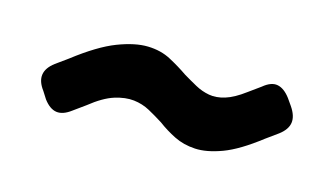

<svg xmlns="http://www.w3.org/2000/svg" viewBox="-34 -481 486 279"><g transform="rotate(15 209.5 -341.0)"><path d="M338 -390Q350 -400 360 -398Q370 -396 379 -384L386 -374Q395 -361 393.5 -350.5Q392 -340 380 -331L362 -318Q331 -294 308 -285.5Q285 -277 267.5 -278Q250 -279 236 -286Q222 -293 210 -302Q199 -309 188 -315Q177 -321 164 -322.5Q151 -324 135 -319Q119 -314 99 -298L81 -285Q69 -276 59 -277.5Q49 -279 40 -291L33 -302Q24 -314 25.5 -324.5Q27 -335 39 -344L57 -357Q92 -384 118 -394Q144 -404 163.5 -403.5Q183 -403 198 -395Q213 -387 226 -378Q236 -372 246 -366.5Q256 -361 267 -359Q278 -357 291 -361Q304 -365 320 -377Z"/></g></svg>

Font: Bolota
Style: Bold
Weight: 240
Designer: Gabriel Pang
Version: Version 1.000